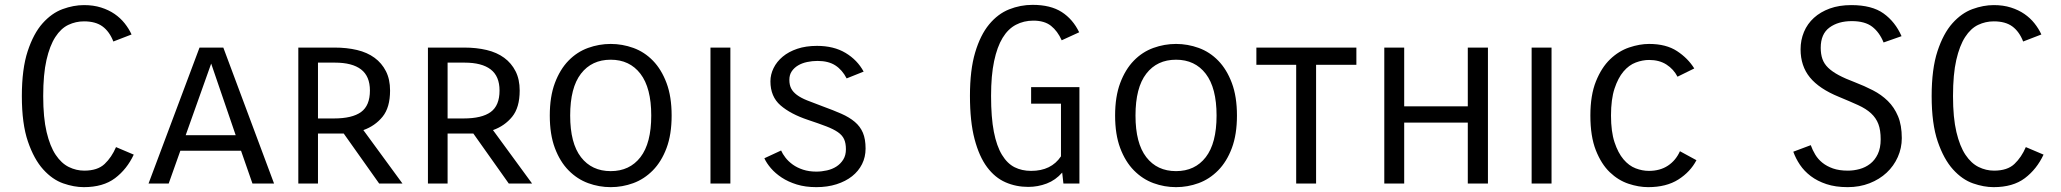

<svg xmlns="http://www.w3.org/2000/svg" viewBox="-20 -756 8490 791"><path d="M531 -119Q503 -59 454 -22Q405 15 325 15Q285 15 240.5 -0.5Q196 -16 158 -58Q120 -100 95 -173Q70 -246 70 -360Q70 -472 94 -545Q118 -618 155.5 -660Q193 -702 238 -718.5Q283 -735 326 -735Q365 -735 396.5 -725Q428 -715 452 -698.5Q476 -682 493.5 -660Q511 -638 522 -614L447 -585Q431 -626 402.5 -647Q374 -668 326 -668Q292 -668 261.5 -653.5Q231 -639 208 -603.5Q185 -568 171.5 -509Q158 -450 158 -360Q158 -271 172 -212Q186 -153 209.5 -118Q233 -83 263.5 -68Q294 -53 327 -53Q382 -53 411 -80.5Q440 -108 458 -150Z M1020 0 973 -135H723L675 0H592L802 -560H900L1109 0ZM745 -199H951L850 -494Z M1542 0 1396 -206H1290V0H1209V-560H1358Q1409 -560 1451 -550Q1493 -540 1523 -518Q1553 -496 1570 -462.5Q1587 -429 1587 -383Q1587 -313 1556 -275Q1525 -237 1477 -220L1638 0ZM1290 -498V-268H1356Q1431 -268 1467.5 -294.5Q1504 -321 1504 -383Q1504 -442 1467.5 -470Q1431 -498 1360 -498Z M2076 0 1930 -206H1824V0H1743V-560H1892Q1943 -560 1985 -550Q2027 -540 2057 -518Q2087 -496 2104 -462.5Q2121 -429 2121 -383Q2121 -313 2090 -275Q2059 -237 2011 -220L2172 0ZM1824 -498V-268H1890Q1965 -268 2001.5 -294.5Q2038 -321 2038 -383Q2038 -442 2001.5 -470Q1965 -498 1894 -498Z M2245 -280Q2245 -358 2266 -414Q2287 -470 2322 -506Q2357 -542 2402.5 -558.5Q2448 -575 2496 -575Q2544 -575 2589.5 -558.5Q2635 -542 2670 -506Q2705 -470 2726 -414Q2747 -358 2747 -280Q2747 -202 2726 -146Q2705 -90 2669.5 -54Q2634 -18 2589 -1.5Q2544 15 2496 15Q2448 15 2403 -1.5Q2358 -18 2322.5 -54Q2287 -90 2266 -146Q2245 -202 2245 -280ZM2329 -280Q2329 -166 2373.5 -108.5Q2418 -51 2496 -51Q2574 -51 2618.5 -108.5Q2663 -166 2663 -280Q2663 -394 2618.5 -452Q2574 -510 2496 -510Q2418 -510 2373.5 -452.5Q2329 -395 2329 -280Z M2989 -560V0H2907V-560Z M3198 -136Q3204 -122 3216 -106.5Q3228 -91 3246 -78Q3264 -65 3288.5 -57Q3313 -49 3343 -49Q3365 -49 3387 -54Q3409 -59 3426 -70Q3443 -81 3454 -98.5Q3465 -116 3465 -141Q3465 -166 3457.5 -182.5Q3450 -199 3432 -211.5Q3414 -224 3384 -235.5Q3354 -247 3309 -262Q3237 -286 3195.5 -322Q3154 -358 3154 -421Q3154 -449 3167 -475.5Q3180 -502 3204.5 -522.5Q3229 -543 3264.5 -555Q3300 -567 3346 -567Q3415 -567 3463.5 -538Q3512 -509 3538 -461L3468 -433Q3450 -468 3421.5 -486.5Q3393 -505 3348 -505Q3326 -505 3305 -500.5Q3284 -496 3268 -486.5Q3252 -477 3242 -462.5Q3232 -448 3232 -427Q3232 -406 3239.5 -391.5Q3247 -377 3263 -365Q3279 -353 3305 -342.5Q3331 -332 3369 -318Q3413 -302 3446 -287.5Q3479 -273 3501.5 -254Q3524 -235 3535 -209Q3546 -183 3546 -144Q3546 -109 3531.5 -80Q3517 -51 3490.5 -30Q3464 -9 3426.5 3Q3389 15 3343 15Q3298 15 3262.5 4Q3227 -7 3200.5 -24.5Q3174 -42 3156 -63Q3138 -84 3129 -104Z M4427 0H4361L4356 -45Q4329 -14 4292.5 0Q4256 14 4216 14Q4166 14 4122.5 -5Q4079 -24 4046.5 -67.5Q4014 -111 3995 -183Q3976 -255 3976 -361Q3976 -468 3997.5 -540Q4019 -612 4055 -655.5Q4091 -699 4137.5 -717.5Q4184 -736 4234 -736Q4308 -736 4354 -706.5Q4400 -677 4426 -623L4354 -590Q4337 -628 4310 -649.5Q4283 -671 4237 -671Q4198 -671 4165.5 -654Q4133 -637 4110.5 -600Q4088 -563 4075.5 -504Q4063 -445 4063 -361Q4063 -272 4074.5 -213Q4086 -154 4108 -118Q4130 -82 4160 -67Q4190 -52 4228 -52Q4311 -52 4351 -112V-329H4228V-397H4427Z M4574 -280Q4574 -358 4595 -414Q4616 -470 4651 -506Q4686 -542 4731.5 -558.5Q4777 -575 4825 -575Q4873 -575 4918.5 -558.5Q4964 -542 4999 -506Q5034 -470 5055 -414Q5076 -358 5076 -280Q5076 -202 5055 -146Q5034 -90 4998.5 -54Q4963 -18 4918 -1.5Q4873 15 4825 15Q4777 15 4732 -1.5Q4687 -18 4651.5 -54Q4616 -90 4595 -146Q4574 -202 4574 -280ZM4658 -280Q4658 -166 4702.5 -108.5Q4747 -51 4825 -51Q4903 -51 4947.5 -108.5Q4992 -166 4992 -280Q4992 -394 4947.5 -452Q4903 -510 4825 -510Q4747 -510 4702.5 -452.5Q4658 -395 4658 -280Z M5568 -489H5402V0H5320V-489H5156V-560H5568Z M6110 -560V0H6027V-251H5765V0H5683V-560H5765V-318H6027V-560Z M6372 -560V0H6290V-560Z M6969 -96Q6944 -48 6894.5 -16.5Q6845 15 6770 15Q6731 15 6689 1Q6647 -13 6612 -46.5Q6577 -80 6554.5 -137Q6532 -194 6532 -280Q6532 -364 6555 -421Q6578 -478 6613.5 -512Q6649 -546 6692 -560.5Q6735 -575 6774 -575Q6844 -575 6889 -545.5Q6934 -516 6960 -474L6891 -440Q6875 -471 6845.5 -490Q6816 -509 6774 -509Q6747 -509 6719 -498.5Q6691 -488 6668.5 -461.5Q6646 -435 6631.5 -391Q6617 -347 6617 -280Q6617 -214 6631.5 -170Q6646 -126 6668.5 -99.5Q6691 -73 6718.5 -62.5Q6746 -52 6773 -52Q6819 -52 6851.5 -73.5Q6884 -95 6901 -133Z M7609 -669Q7553 -669 7517 -642.5Q7481 -616 7481 -559Q7481 -533 7488 -513Q7495 -493 7511.5 -477Q7528 -461 7555 -446.5Q7582 -432 7622 -417Q7661 -402 7696 -384Q7731 -366 7757.5 -340Q7784 -314 7799.5 -277Q7815 -240 7815 -187Q7815 -146 7798.5 -109Q7782 -72 7752.5 -44.5Q7723 -17 7682 -1Q7641 15 7592 15Q7542 15 7504.5 2.5Q7467 -10 7440 -30.5Q7413 -51 7395.5 -77Q7378 -103 7368 -131L7440 -158Q7447 -138 7458.5 -119Q7470 -100 7488 -85.5Q7506 -71 7531.5 -62Q7557 -53 7593 -53Q7617 -53 7641 -59.5Q7665 -66 7684.5 -81Q7704 -96 7716 -121Q7728 -146 7728 -182Q7728 -220 7718.5 -245Q7709 -270 7688.5 -289Q7668 -308 7635 -323Q7602 -338 7556 -357Q7475 -390 7436.5 -437Q7398 -484 7398 -553Q7398 -591 7412 -624.5Q7426 -658 7453 -682.5Q7480 -707 7518.5 -721Q7557 -735 7607 -735Q7692 -735 7740 -700.5Q7788 -666 7814 -607L7740 -581Q7723 -623 7693 -646Q7663 -669 7609 -669Z M8399 -119Q8371 -59 8322 -22Q8273 15 8193 15Q8153 15 8108.5 -0.5Q8064 -16 8026 -58Q7988 -100 7963 -173Q7938 -246 7938 -360Q7938 -472 7962 -545Q7986 -618 8023.5 -660Q8061 -702 8106 -718.5Q8151 -735 8194 -735Q8233 -735 8264.5 -725Q8296 -715 8320 -698.5Q8344 -682 8361.5 -660Q8379 -638 8390 -614L8315 -585Q8299 -626 8270.5 -647Q8242 -668 8194 -668Q8160 -668 8129.5 -653.5Q8099 -639 8076 -603.5Q8053 -568 8039.5 -509Q8026 -450 8026 -360Q8026 -271 8040 -212Q8054 -153 8077.5 -118Q8101 -83 8131.5 -68Q8162 -53 8195 -53Q8250 -53 8279 -80.5Q8308 -108 8326 -150Z"/></svg>

Font: Carrois Gothic SC
Style: Regular
Weight: 400
Designer: Ralph du Carrois
Foundry: Ralph du Carrois
Version: Version 1.002